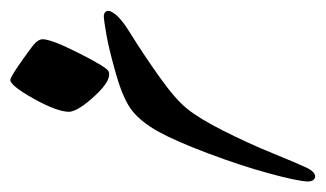

<svg xmlns="http://www.w3.org/2000/svg" viewBox="-145 -290 608 358"><g transform="rotate(90 159.0 -111.0)"><path d="M318.4 -379.9Q317.4 -360.4 303.2 -308.3Q289.1 -256.3 265.9 -194.8Q242.7 -133.3 225.1 -101.8Q207.5 -70.3 186.8 -53.7Q166 -37.1 119.4 -23.7Q72.8 -10.3 44.7 -5.4Q16.6 -0.5 9.3 -0.5Q2 -1.5 0.5 -6.6Q-1 -11.7 4.9 -19.5Q12.7 -32.2 45.4 -52.2Q78.1 -72.3 121.3 -102.8Q164.6 -133.3 182.9 -156Q201.2 -178.7 224.1 -224.1Q247.1 -269.5 265.9 -315.7Q284.7 -361.8 292.7 -378.7Q300.8 -395.5 310.1 -394.5Q318.4 -393.1 318.4 -379.9ZM53.2 113.3Q53.2 97.2 79.1 45.9Q105 -5.4 112.8 -9.3Q128.4 -16.1 157.5 14.9Q186.5 45.9 188.5 63.5Q188.5 86.4 164.1 130.1Q139.6 173.8 128.9 173.8Q124.5 173.8 100.1 157Q75.7 140.1 63.5 130.4Q53.2 121.6 53.2 113.3Z"/></g></svg>

Font: IranNastaliq
Style: Regular
Weight: 400
Designer: Hossein Zahedi
Version: Version 1.5